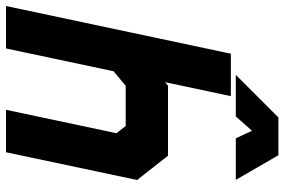

<svg xmlns="http://www.w3.org/2000/svg" viewBox="-191 -774 948 640"><g transform="rotate(90 283.0 -454.0)"><path d="M-17 0 142 -749.5H283.5L237 -530.5L248.5 -540H482L563 -437L470.5 0H329L407 -368L383 -399H249L200.5 -358.5L124.5 0ZM71.5 -71H71L137.5 -385L242.5 -470.5H439L487 -410.5L415 -71H414.5L486.5 -410.5L439 -470.5H242.5L137.5 -385L199 -673H199.5ZM354.5 -908H480.5L562.5 -766H424L399 -820L351 -766H212.5ZM380 -869 325 -811 380 -869H437L467 -811L437 -869Z"/></g></svg>

Font: Tourney Black
Style: Italic
Weight: 900
Italic angle: -12°
Version: Version 1.015